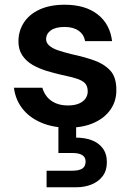

<svg xmlns="http://www.w3.org/2000/svg" viewBox="-20 -528 560 812"><path d="M268 12Q204 12 154 -9.5Q104 -31 74.5 -69Q45 -107 39 -157H159Q165 -136 178.5 -119Q192 -102 214.5 -92Q237 -82 267 -82Q296 -82 315 -90.5Q334 -99 342.5 -112.5Q351 -126 351 -141Q351 -165 338.5 -177Q326 -189 301 -196.5Q276 -204 242 -211Q211 -218 178 -228Q145 -238 118 -253.5Q91 -269 74.5 -293.5Q58 -318 58 -353Q58 -397 81 -432.5Q104 -468 148 -488Q192 -508 254 -508Q340 -508 392.5 -467.5Q445 -427 454 -354H340Q335 -382 312.5 -398Q290 -414 253 -414Q215 -414 195 -399.5Q175 -385 175 -362Q175 -347 188.5 -335Q202 -323 226 -315Q250 -307 282 -299Q334 -288 377 -273Q420 -258 446 -230Q472 -202 472 -149Q473 -102 448 -65.5Q423 -29 377 -8.5Q331 12 268 12ZM177 264V194H285Q314 194 328 185Q342 176 342 155Q342 137 328 128Q314 119 285 119H227V-5H302V54Q337 54 366.5 64.5Q396 75 414 98.5Q432 122 432 158Q432 193 414.5 216.5Q397 240 367.5 252Q338 264 303 264Z"/></svg>

Font: DM Sans 24pt SemiBold
Style: Regular
Weight: 600
Designer: Colophon Foundry, Jonny Pinhorn
Foundry: Colophon Foundry
Version: Version 4.004;gftools[0.9.30]